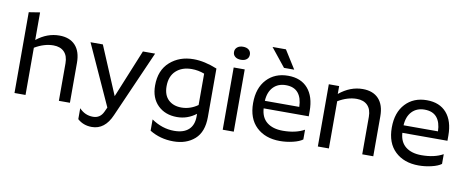

<svg xmlns="http://www.w3.org/2000/svg" viewBox="-75 -1099 3914 1610"><g transform="rotate(10 1882.0 -294.0)"><path d="M323 -450Q245 -450 164 -402V0H70V-688L164 -703V-468Q254 -540 358 -540Q446 -540 494 -488.5Q542 -437 542 -340V0H448V-319Q448 -383 415 -416.5Q382 -450 323 -450Z M757 168Q685 168 635 123V30Q684 82 752 82Q813 82 840 24L858 -15L624 -530H729L902 -120L1070 -530H1174L924 38Q868 168 757 168Z M1469 -123Q1543 -123 1608 -169V-436Q1555 -456 1500 -456Q1417 -456 1366.5 -409.5Q1316 -363 1316 -278Q1316 -202 1358 -162.5Q1400 -123 1469 -123ZM1702 -83Q1702 44 1632 106Q1562 168 1451 168Q1339 168 1249 113V17Q1341 80 1442 80Q1523 80 1565.5 41Q1608 2 1608 -71V-94Q1535 -38 1446 -38Q1345 -38 1282.5 -99.5Q1220 -161 1220 -267Q1220 -397 1300.5 -468.5Q1381 -540 1501 -540Q1594 -540 1702 -496Z M1843 -530H1937V0H1843ZM1958 -659Q1958 -634 1940 -619Q1922 -604 1891 -604Q1860 -604 1841.5 -619Q1823 -634 1823 -659Q1823 -684 1841.5 -699.5Q1860 -715 1891 -715Q1922 -715 1940 -700Q1958 -685 1958 -659Z M2523 -37Q2495 -16 2440.5 -3Q2386 10 2331 10Q2206 10 2130.5 -61.5Q2055 -133 2055 -265Q2055 -393 2124 -467Q2193 -541 2306 -541Q2415 -541 2474.5 -472.5Q2534 -404 2534 -280V-236H2150Q2155 -158 2205 -118.5Q2255 -79 2340 -79Q2450 -79 2523 -120ZM2301 -460Q2234 -460 2193.5 -417.5Q2153 -375 2149 -300H2442Q2440 -377 2405 -418.5Q2370 -460 2301 -460ZM2248 -756 2346 -600H2259L2134 -756Z M2906 -450Q2828 -450 2747 -402V0H2653V-530H2741V-463Q2835 -540 2941 -540Q3029 -540 3077 -488.5Q3125 -437 3125 -340V0H3031V-319Q3031 -383 2998 -416.5Q2965 -450 2906 -450Z M3704 -37Q3676 -16 3621.5 -3Q3567 10 3512 10Q3387 10 3311.5 -61.5Q3236 -133 3236 -265Q3236 -393 3305 -467Q3374 -541 3487 -541Q3596 -541 3655.5 -472.5Q3715 -404 3715 -280V-236H3331Q3336 -158 3386 -118.5Q3436 -79 3521 -79Q3631 -79 3704 -120ZM3482 -460Q3415 -460 3374.5 -417.5Q3334 -375 3330 -300H3623Q3621 -377 3586 -418.5Q3551 -460 3482 -460Z"/></g></svg>

Font: Roundo Medium
Style: Regular
Weight: 500
Designer: Namrata Goyal (Gurmukhi), Shiva Nallaperumal (Latin)
Foundry: Indian Type Foundry
Version: Version 1.000;PS 1.0;hotconv 1.0.88;makeotf.lib2.5.647800